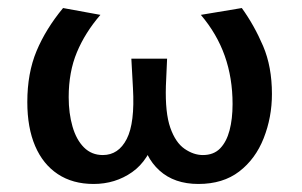

<svg xmlns="http://www.w3.org/2000/svg" viewBox="-20 -447 751 478"><path d="M213 11Q161 11 124 -13.5Q87 -38 67.5 -83.5Q48 -129 48 -193Q48 -265 71 -320Q94 -375 137 -427L230 -410Q192 -366 171.5 -317Q151 -268 151 -205Q151 -165 160.5 -132Q170 -99 189 -80Q208 -61 236 -61Q275 -61 295.5 -101Q316 -141 311 -228L307 -301H396L393 -233Q391 -166 404 -129Q417 -92 439.5 -76.5Q462 -61 485 -61Q512 -61 528 -77.5Q544 -94 551.5 -122.5Q559 -151 559 -188Q559 -253 539.5 -308Q520 -363 480 -410L582 -427Q613 -384 635 -332.5Q657 -281 657 -213Q657 -155 636.5 -103Q616 -51 575.5 -20Q535 11 474 11Q414 11 377 -22.5Q340 -56 332 -112H369Q351 -48 309 -18.5Q267 11 213 11Z"/></svg>

Font: Ysabeau Infant SemiBold
Style: Regular
Weight: 600
Designer: Christian Thalmann (Catharsis Fonts)
Version: Version 2.002; featfreeze: ss01,ss02,lnum